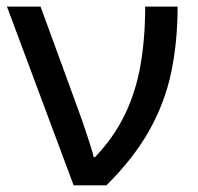

<svg xmlns="http://www.w3.org/2000/svg" viewBox="-20 -558 595 578"><path d="M1 -538.1H102.1L214.4 -231Q221.7 -211.4 231.2 -183.6Q240.7 -155.8 249.3 -129.2Q257.8 -102.5 262.2 -85H266.1Q322.3 -144 355.2 -211.7Q388.2 -279.3 402.6 -359.9Q417 -440.4 417 -538.1H514.6Q514.6 -431.6 495.4 -340.1Q476.1 -248.5 429.4 -165.3Q382.8 -82 300.3 0H201.7Z"/></svg>

Font: Open Sans Medium
Style: Regular
Weight: 500
Designer: Monotype Design Team
Foundry: Monotype Imaging Inc.
Version: Version 3.000